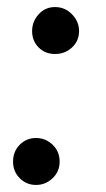

<svg xmlns="http://www.w3.org/2000/svg" viewBox="-20 -515 300 544"><path d="M136 -362Q108 -362 89.5 -380.5Q71 -399 71 -427Q71 -454 89.5 -474.5Q108 -495 136 -495Q164 -495 184 -474.5Q204 -454 204 -427Q204 -399 184 -380.5Q164 -362 136 -362ZM82 9Q55 9 36 -10Q17 -29 17 -57Q17 -86 36 -105Q55 -124 82 -124Q109 -124 129 -105Q149 -86 149 -57Q149 -29 129 -10Q109 9 82 9Z"/></svg>

Font: Manuale
Style: Italic
Weight: 400
Italic angle: -11°
Designer: Eduardo Tunni / Pablo Cosgaya
Foundry: Eduardo Tunni / Pablo Cosgaya
Version: Version 1.002